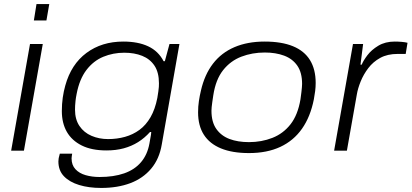

<svg xmlns="http://www.w3.org/2000/svg" viewBox="-20 -743 2030 947"><path d="M147 -642 160 -723H223L209 -642ZM35 0 128 -526H191L98 0Z M479 184Q418 184 370.5 169.5Q323 155 295.5 126.5Q268 98 268 53Q268 46 269.5 37Q271 28 275 15H336Q335 22 334 27.5Q333 33 333 38Q333 71 352 91.5Q371 112 402.5 121Q434 130 471 130Q541 130 592.5 112Q644 94 675.5 57Q707 20 717 -35Q719 -50 722 -63.5Q725 -77 726 -92H720Q693 -62 661 -42Q629 -22 590.5 -11.5Q552 -1 505 -1Q432 -1 383 -25.5Q334 -50 309.5 -93Q285 -136 285 -195Q285 -230 289.5 -261.5Q294 -293 302 -321Q331 -426 406.5 -482Q482 -538 588 -538Q661 -538 711 -514.5Q761 -491 787 -441H793L816 -526H865L778 -31Q766 41 725.5 89Q685 137 622.5 160.5Q560 184 479 184ZM513 -57Q557 -57 596.5 -68Q636 -79 668 -102.5Q700 -126 722.5 -165Q745 -204 756 -260Q759 -279 761 -292Q763 -305 763.5 -314.5Q764 -324 764 -332Q764 -386 742 -419Q720 -452 681.5 -467.5Q643 -483 593 -483Q538 -483 489.5 -463Q441 -443 406.5 -398Q372 -353 358 -280Q354 -260 352.5 -245.5Q351 -231 350.5 -221.5Q350 -212 350 -202Q350 -154 372 -121.5Q394 -89 431.5 -73Q469 -57 513 -57Z M1208 12Q1126 12 1070 -11Q1014 -34 985.5 -78.5Q957 -123 957 -189Q957 -218 961 -244.5Q965 -271 971 -296Q989 -375 1030.5 -429Q1072 -483 1136.5 -510.5Q1201 -538 1285 -538Q1369 -538 1425 -515Q1481 -492 1509 -446.5Q1537 -401 1537 -334Q1537 -314 1534.5 -294Q1532 -274 1528 -253Q1511 -167 1469.5 -108Q1428 -49 1362.5 -18.5Q1297 12 1208 12ZM1208 -42Q1270 -42 1323.5 -63Q1377 -84 1413 -130Q1449 -176 1462 -253Q1465 -274 1466.5 -287.5Q1468 -301 1469 -311Q1470 -321 1470 -329Q1470 -385 1446.5 -419Q1423 -453 1381.5 -468.5Q1340 -484 1286 -484Q1224 -484 1170.5 -463.5Q1117 -443 1080.5 -397Q1044 -351 1032 -273Q1029 -253 1027 -239Q1025 -225 1024 -215Q1023 -205 1023 -197Q1023 -141 1047 -107Q1071 -73 1112 -57.5Q1153 -42 1208 -42Z M1628 0 1721 -526H1771L1758 -424H1764Q1772 -444 1792 -470.5Q1812 -497 1846 -517.5Q1880 -538 1927 -538Q1944 -538 1961.5 -536.5Q1979 -535 1990 -532L1981 -477H1941Q1891 -477 1855.5 -457.5Q1820 -438 1796.5 -407Q1773 -376 1759 -341.5Q1745 -307 1740 -277L1691 0Z"/></svg>

Font: Archivo Expanded ExtraLight
Style: Italic
Weight: 250
Width: 7
Italic angle: -10°
Designer: Hector Gatti
Foundry: Omnibus-Type
Version: Version 2.001